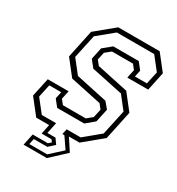

<svg xmlns="http://www.w3.org/2000/svg" viewBox="-204 -827 1038 1127"><g transform="rotate(30 315.5 -263.0)"><path d="M128 174.5 144.5 96H247L265.5 80L254 65H187L200.5 0H113L32 -103L59 -229H200.5L188 -172L212 -141.5H367L404 -172L416.5 -229L392.5 -259.5L181 -304.5L100 -407.5L140 -597L265 -700H545.5L626.5 -597L600 -471H458.5L470.5 -528L446.5 -558.5H304L266.5 -528L255.5 -476.5L280 -446L491.5 -401L572.5 -298L531 -103L406 0H334.5L387 80L285.5 174.5ZM155.5 154.5H276.5L358 80L307.5 6.5H294L302 -30H397L502.5 -117.5L539 -287L472.5 -371.5L259.5 -416.5L222.5 -462.5L239.5 -542.5L295.5 -588.5H468L503.5 -544L494 -499H575L593.5 -584L526 -669.5H273L167 -582.5L133 -423L202.5 -334.5L415 -289L449.5 -248L430 -157.5L374 -111H191L155.5 -155.5L165.5 -202.5H84.5L66 -115.5L133.5 -30H230.5L214.5 45H269.5L294.5 80L255 116H163.5Z"/></g></svg>

Font: Tourney Expanded Light
Style: Italic
Weight: 300
Width: 7
Italic angle: -12°
Designer: Tyler Finck
Foundry: Etcetera Type Co
Version: Version 1.010; ttfautohint (v1.8.3)